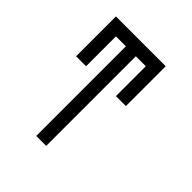

<svg xmlns="http://www.w3.org/2000/svg" viewBox="-176 -739 852 852"><g transform="rotate(45 250.0 -312.5)"><path d="M375 -375H312.5V-562.5H250V0H187.5V-562.5H125V-375H62.5V-625H375Z"/></g></svg>

Font: 寒蝉点阵体 16px
Style: Regular
Weight: 400
Designer: Designed by Warren2060
Foundry: ChillType
Version: Version 1.000